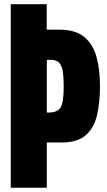

<svg xmlns="http://www.w3.org/2000/svg" viewBox="-20 -879 502 899"><path d="M30.3 0V-859.4H198.7V-740.2H257.3Q332.5 -740.2 374 -706.3Q415.5 -672.4 431.9 -612.5Q448.2 -552.7 448.2 -475.1Q448.2 -400.4 434.6 -340.8Q420.9 -281.2 382.3 -246.6Q343.8 -211.9 269 -211.9H199.2V0ZM199.2 -352.1H209Q249 -352.1 263.7 -376Q278.3 -399.9 278.3 -472.2Q278.3 -509.8 274.9 -538.3Q271.5 -566.9 259 -582.8Q246.6 -598.6 218.3 -598.6H199.2Z"/></svg>

Font: Anton SC
Style: Regular
Weight: 400
Designer: Vernon Adams
Foundry: Vernon Adams
Version: Version 2.116; ttfautohint (v1.8.4.7-5d5b)